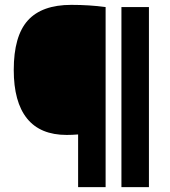

<svg xmlns="http://www.w3.org/2000/svg" viewBox="-20 -769 698 789"><path d="M301 0V-216.5Q277 -214.5 254 -214.5Q145.5 -214.5 91 -282.2Q36.5 -350 36.5 -481.5Q36.5 -620.5 94.2 -684.8Q152 -749 273 -749Q347 -749 414 -740V0ZM479 0V-740H592V0Z"/></svg>

Font: Encode Sans
Style: Bold
Weight: 700
Designer: Multiple Designers
Foundry: Impallari Type
Version: Version 3.002; ttfautohint (v1.8.3) -l 8 -r 50 -G 200 -x 14 